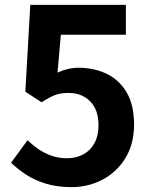

<svg xmlns="http://www.w3.org/2000/svg" viewBox="-20 -761 630 795"><path d="M276.6 13.8Q218.3 13.8 172 0.1Q125.6 -13.7 89.9 -36.7Q54.1 -59.8 25.9 -87.2L94.1 -180.5Q115.1 -160.1 139.7 -143.2Q164.2 -126.3 193.7 -116.1Q223.2 -105.8 256.8 -105.8Q295.4 -105.8 324.8 -121.7Q354.3 -137.5 371.1 -168.3Q387.9 -199 387.9 -242.3Q387.9 -306.4 353.4 -341.3Q319 -376.2 263.5 -376.2Q230.5 -376.2 207.7 -367.4Q184.9 -358.5 152.3 -337.5L84.9 -381.3L105.4 -740.8H501.2V-617.3H232L218.2 -460.3Q239.9 -470.3 260.9 -475.3Q281.9 -480.4 307 -480.4Q369.4 -480.4 421.4 -455.5Q473.4 -430.6 504.2 -378.7Q535.1 -326.8 535.1 -245.8Q535.1 -163.9 498.7 -105.5Q462.3 -47.1 403.6 -16.7Q344.9 13.8 276.6 13.8Z"/></svg>

Font: Noto Sans TC Thin
Style: Regular
Weight: 100
Designer: Ryoko NISHIZUKA 西塚涼子 (kana, bopomofo & ideographs); Paul D. Hunt (Latin, Greek & Cyrillic); Sandoll Communications 산돌커뮤니
Foundry: Adobe
Version: Version 2.004-H2;hotconv 1.0.118;makeotfexe 2.5.65603